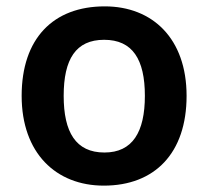

<svg xmlns="http://www.w3.org/2000/svg" viewBox="-20 -573 654 603"><path d="M566 -272C566 -452 459 -553 309 -553C147 -553 48 -452 48 -272C48 -92 156 10 306 10C466 10 566 -92 566 -272ZM180 -272C180 -387 218 -448 307 -448C396 -448 435 -387 435 -272C435 -158 396 -94 308 -94C218 -94 180 -158 180 -272Z"/></svg>

Font: Noto Kufi Arabic SemiBold
Style: Regular
Weight: 600
Designer: Monotype Design Team, David Williams, Khaled Hosny
Foundry: Google LLC
Version: Version 2.109